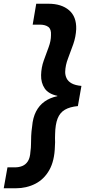

<svg xmlns="http://www.w3.org/2000/svg" viewBox="-32 -831 522 1028"><path d="M227 -811Q297 -811 337.5 -776.5Q378 -742 376 -675Q374 -634 360.5 -595Q347 -556 332.5 -519Q318 -482 317 -446Q317 -427 325 -411Q333 -395 352 -384.5Q371 -374 404 -371L385 -263Q342 -259 315.5 -243.5Q289 -228 276.5 -196.5Q264 -165 263 -112Q262 -101 262.5 -90.5Q263 -80 263 -69.5Q263 -59 262 -48Q260 30 232 79.5Q204 129 157 153Q110 177 53 177H-12L8 65H48Q70 65 88 57.5Q106 50 117.5 32Q129 14 131 -20Q134 -39 134 -59.5Q134 -80 135 -103.5Q136 -127 140 -154Q144 -201 161 -234Q178 -267 207 -287.5Q236 -308 275 -316V-318Q227 -328 207 -358Q187 -388 188 -429Q189 -470 202.5 -507.5Q216 -545 228.5 -578.5Q241 -612 241 -643Q243 -675 226.5 -687Q210 -699 182 -699H143L162 -811Z"/></svg>

Font: DM Sans 17pt
Style: Bold Italic
Weight: 700
Italic angle: -10°
Version: Version 4.004;gftools[0.9.30]